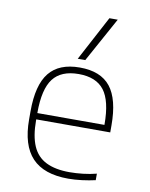

<svg xmlns="http://www.w3.org/2000/svg" viewBox="-88 -855 727 930"><g transform="rotate(10 275.0 -390.0)"><path d="M312 10Q192 10 134 -51.5Q76 -113 76 -240V-280Q76 -409 124.5 -469.5Q173 -530 275 -530Q378 -530 426 -469.5Q474 -409 474 -280V-246H94V-277H452L440 -263V-279Q440 -395 400.5 -446.5Q361 -498 275 -498Q189 -498 149.5 -446.5Q110 -395 110 -279V-241Q110 -164 131 -115.5Q152 -67 197.5 -44.5Q243 -22 313 -22Q345 -22 379.5 -26Q414 -30 445 -38V-6Q415 1 379.5 5.5Q344 10 312 10ZM294 -570H257L374 -790H415Z"/></g></svg>

Font: M PLUS Code Latin SemiExpanded ExtraLight
Style: Regular
Weight: 250
Width: 6
Designer: Coji Morishita
Foundry: UNDERFOREST DESIGN
Version: Version 1.002; ttfautohint (v1.8.3)